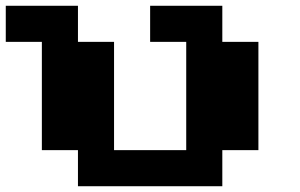

<svg xmlns="http://www.w3.org/2000/svg" viewBox="-20 -770 1040 665"><path d="M0 -687.5V-750H125H250V-687.5V-625H312.5H375V-437.5V-250H500H625V-437.5V-625H562.5H500V-687.5V-750H625H750V-687.5V-625H812.5H875V-437.5V-250H812.5H750V-187.5V-125H500H250V-187.5V-250H187.5H125V-437.5V-625H62.5H0Z"/></svg>

Font: Press Start 2P
Style: Regular
Weight: 500
Monospace: yes
Version: Version 2.14